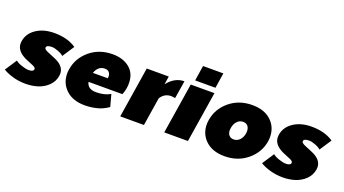

<svg xmlns="http://www.w3.org/2000/svg" viewBox="-73 -1230 3188 1777"><g transform="rotate(20 1520.5 -341.5)"><path d="M-18.3 -41.7 58.3 -158.3Q77.5 -140.8 119.6 -126.7Q161.7 -112.5 188.3 -112.5Q238.3 -112.5 238.3 -140.8Q238.3 -156.7 201.7 -170.8Q156.7 -188.3 131.7 -200Q35.8 -245 35.8 -320Q35.8 -326.7 37.5 -341.7Q50 -420.8 121.7 -468.8Q193.3 -516.7 298.3 -516.7Q430 -516.7 514.2 -458.3L437.5 -341.7Q420 -359.2 382.9 -373.3Q345.8 -387.5 320 -387.5Q265.8 -387.5 265.8 -360Q265.8 -345 302.5 -329.2Q343.3 -311.7 372.5 -300Q476.7 -258.3 476.7 -180.8Q476.7 -174.2 475 -159.2Q465.8 -100.8 423.8 -60Q381.7 -19.2 325.4 -1.2Q269.2 16.7 205.8 16.7Q138.3 16.7 79.2 -0.4Q20 -17.5 -18.3 -41.7Z M535.8 -206.7Q535.8 -225 540 -250Q558.3 -363.3 650.4 -440Q742.5 -516.7 873.3 -516.7Q975 -516.7 1039.6 -464.2Q1104.2 -411.7 1104.2 -314.2Q1104.2 -289.2 1100.8 -266.7Q1098.3 -250 1093.3 -233.3Q1088.3 -216.7 1085 -208.3L1081.7 -200H748.3Q761.7 -133.3 845.8 -133.3Q927.5 -133.3 985 -166.7L1016.7 -50Q1013.3 -47.5 1007.5 -42.9Q1001.7 -38.3 980 -26.7Q958.3 -15 934.2 -6.2Q910 2.5 870.4 9.6Q830.8 16.7 789.2 16.7Q671.7 16.7 603.8 -46.2Q535.8 -109.2 535.8 -206.7ZM757.5 -291.7H904.2Q905.8 -303.3 905.8 -308.3Q905.8 -335 891.7 -350.8Q877.5 -366.7 850 -366.7Q784.2 -366.7 757.5 -291.7Z M1133.3 0 1212.5 -500H1429.2L1416.7 -419.2Q1486.7 -508.3 1580.8 -508.3L1552.5 -332.5Q1531.7 -337.5 1511.7 -337.5Q1448.3 -337.5 1410.8 -279.2L1366.7 0Z M1566.7 0 1645.8 -500H1879.2L1800 0ZM1670.8 -550 1694.2 -700H1894.2L1870.8 -550Z M1910.8 -206.7Q1910.8 -225 1915 -250Q1933.3 -363.3 2025.4 -440Q2117.5 -516.7 2248.3 -516.7Q2365.8 -516.7 2433.8 -453.8Q2501.7 -390.8 2501.7 -293.3Q2501.7 -270 2498.3 -250Q2480 -136.7 2387.5 -60Q2295 16.7 2164.2 16.7Q2046.7 16.7 1978.8 -46.2Q1910.8 -109.2 1910.8 -206.7ZM2129.2 -228.3Q2129.2 -196.7 2145.4 -177.5Q2161.7 -158.3 2191.7 -158.3Q2226.7 -158.3 2250.8 -184.2Q2275 -210 2281.7 -250Q2283.3 -265 2283.3 -271.7Q2283.3 -303.3 2267.1 -322.5Q2250.8 -341.7 2220.8 -341.7Q2185.8 -341.7 2162.1 -316.2Q2138.3 -290.8 2131.7 -250Q2131.7 -249.2 2130.4 -240.8Q2129.2 -232.5 2129.2 -228.3Z M2515 -41.7 2591.7 -158.3Q2610.8 -140.8 2652.9 -126.7Q2695 -112.5 2721.7 -112.5Q2771.7 -112.5 2771.7 -140.8Q2771.7 -156.7 2735 -170.8Q2690 -188.3 2665 -200Q2569.2 -245 2569.2 -320Q2569.2 -326.7 2570.8 -341.7Q2583.3 -420.8 2655 -468.8Q2726.7 -516.7 2831.7 -516.7Q2963.3 -516.7 3047.5 -458.3L2970.8 -341.7Q2953.3 -359.2 2916.2 -373.3Q2879.2 -387.5 2853.3 -387.5Q2799.2 -387.5 2799.2 -360Q2799.2 -345 2835.8 -329.2Q2876.7 -311.7 2905.8 -300Q3010 -258.3 3010 -180.8Q3010 -174.2 3008.3 -159.2Q2999.2 -100.8 2957.1 -60Q2915 -19.2 2858.8 -1.2Q2802.5 16.7 2739.2 16.7Q2671.7 16.7 2612.5 -0.4Q2553.3 -17.5 2515 -41.7Z"/></g></svg>

Font: BoonTook
Style: Italic
Weight: 400
Italic angle: -9°
Designer: Sungsit Sawaiwan
Foundry: FontUni
Version: Version 3.0